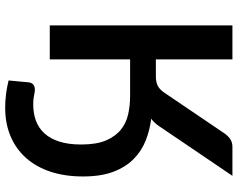

<svg xmlns="http://www.w3.org/2000/svg" viewBox="-110 -653 940 760"><g transform="rotate(90 360.0 -273.0)"><path d="M479.5 -433Q473 -423 465.8 -415.5Q458.5 -408 450 -401.5Q495 -396 536.2 -379.8Q577.5 -363.5 609.2 -332.2Q641 -301 659.8 -252Q678.5 -203 678.5 -131.5Q678.5 -59.5 659.5 -2.5Q640.5 54.5 605 94.2Q569.5 134 519.2 155.2Q469 176.5 406.5 176.5Q379.5 176.5 353.2 173.2Q327 170 298.5 163L306 83Q307 72.5 314.2 65.8Q321.5 59 335.5 59Q344 59 357.8 62.2Q371.5 65.5 392.5 65.5Q428.5 65.5 457.8 54.8Q487 44 508 21Q529 -2 540.5 -38Q552 -74 552 -124.5Q552 -185 535.8 -222.8Q519.5 -260.5 492.8 -281.8Q466 -303 431.5 -310.5Q397 -318 360.5 -318H215V0H80.5V-723H215V-420H283Q303.5 -420 318.5 -427Q333.5 -434 346.5 -453L505 -687Q515 -703 528.5 -713Q542 -723 561 -723H676Z"/></g></svg>

Font: Lato
Style: Bold
Weight: 700
Designer: Lukasz Dziedzic with Adam Twardoch and Botio Nikoltchev
Foundry: tyPoland Lukasz Dziedzic
Version: Version 2.010; 2014-09-01; http://www.latofonts.com/; ttfaut